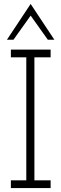

<svg xmlns="http://www.w3.org/2000/svg" viewBox="-20 -951 311 971"><path d="M236 0H35V-39H113V-661H35V-700H236V-661H154V-39H236ZM48 -750H15Q45 -795 75 -840.5Q105 -886 135 -931Q165 -886 195 -840.5Q225 -795 255 -750H222Q200 -780 178.5 -811Q157 -842 135 -872Q113 -842 91.5 -811Q70 -780 48 -750Z"/></svg>

Font: Josefin Slab
Style: Regular
Weight: 400
Designer: Santiago Orozco
Foundry: Typemade
Version: Version 2.000